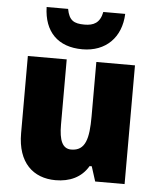

<svg xmlns="http://www.w3.org/2000/svg" viewBox="-55 -834 728 891"><g transform="rotate(5 309.0 -388.5)"><path d="M492 -787H390C380 -735 350 -721 308 -721C258 -721 236 -734 226 -787H126C129 -672 194 -606 308 -606C417 -606 488 -677 492 -787ZM558 -553H378V-300C378 -197 364 -138 297 -138C256 -138 240 -176 240 -249V-553H59V-193C59 -56 133 10 237 10C302 10 357 -14 389 -69H399L421 0H558Z"/></g></svg>

Font: Noto Sans Thai Looped SemiCondensed Black
Style: Regular
Weight: 900
Width: 4
Designer: Sasikarn Vongin, Ben Mitchell
Foundry: The Fontpad Ltd
Version: Version 1.001